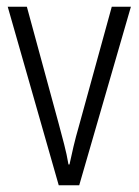

<svg xmlns="http://www.w3.org/2000/svg" viewBox="-20 -552 413 572"><path d="M155 0 3 -532H60L155 -183Q163 -153 171 -122.5Q179 -92 184 -62H187Q192 -86 199 -115.5Q206 -145 215 -176L313 -532H370L216 0Z"/></svg>

Font: Noto Sans Lao Looped Condensed Light
Style: Regular
Weight: 300
Width: 3
Designer: Mark Frömberg, Ben Mitchell
Foundry: The Fontpad Ltd
Version: Version 1.002; ttfautohint (v1.8.4.7-5d5b)